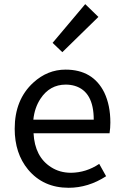

<svg xmlns="http://www.w3.org/2000/svg" viewBox="-20 -892 594 925"><path d="M310.5 12.7Q188.5 12.7 115.2 -75.2Q50.8 -153.3 50.8 -271.5Q50.8 -412.1 140.6 -494.1Q209 -556.6 295.9 -556.6Q427.7 -556.6 482.4 -446.3Q511.7 -384.8 511.7 -301.8Q511.7 -275.4 507.8 -250H141.6Q147.5 -136.7 225.6 -86.9Q267.6 -59.6 322.3 -59.6Q395.5 -60.5 458 -102.5L491.2 -43Q405.3 12.7 310.5 12.7ZM140.6 -315.4H431.6Q431.6 -451.2 339.8 -478.5Q319.3 -484.4 296.9 -484.4Q219.7 -484.4 174.8 -416Q146.5 -373 140.6 -315.4ZM280.3 -640.6 233.4 -685.5 390.6 -872.1 454.1 -810.5Z"/></svg>

Font: Taipei Sans TC Beta
Style: Regular
Weight: 400
Designer: JT Foundry
Foundry: JT Foundry
Version: Version 1.000